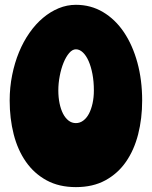

<svg xmlns="http://www.w3.org/2000/svg" viewBox="-20 -743 629 794"><path d="M567.9 -327.1Q567.9 -252.9 551.3 -187.7Q534.7 -122.6 501 -74Q467.3 -25.4 415.8 2.7Q364.3 30.8 293.9 30.8Q224.1 30.8 172.6 2.7Q121.1 -25.4 87.2 -74Q53.2 -122.6 36.6 -187.7Q20 -252.9 20 -327.1Q20 -381.8 30.3 -432.6Q40.5 -483.4 58.6 -527.3Q76.7 -571.3 102.1 -607.4Q127.4 -643.6 158 -669.2Q188.5 -694.8 222.9 -709Q257.3 -723.1 293.9 -723.1Q355.5 -723.1 406 -693.1Q456.5 -663.1 492.4 -609.9Q528.3 -556.6 548.1 -484.4Q567.9 -412.1 567.9 -327.1ZM368.2 -369.1Q368.2 -405.8 362.3 -436.8Q356.4 -467.8 346.4 -490.5Q336.4 -513.2 322.8 -526.1Q309.1 -539.1 293.9 -539.1Q279.3 -539.1 266.1 -523.7Q252.9 -508.3 242.9 -483.9Q232.9 -459.5 227.1 -429.2Q221.2 -398.9 221.2 -369.1Q221.2 -340.3 226.3 -315.7Q231.4 -291 240.7 -272.9Q250 -254.9 263.4 -244.4Q276.9 -233.9 293.9 -233.9Q310.5 -233.9 324.5 -244.4Q338.4 -254.9 347.9 -272.9Q357.4 -291 362.8 -315.7Q368.2 -340.3 368.2 -369.1Z"/></svg>

Font: Spicy Rice
Style: Regular
Weight: 400
Version: Version 1.000